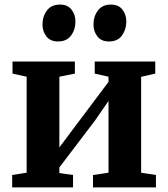

<svg xmlns="http://www.w3.org/2000/svg" viewBox="-20 -816 732 836"><path d="M33 0V-54L96 -64V-482L34.5 -495.5V-548H306V-495.5L238.5 -482V-174L296 -251L452.5 -459.5V-482L392.5 -495.5V-548H656V-495.5L594.5 -481.5V-64L659 -54V0H385V-54L452.5 -64V-376.5L393.5 -291L238.5 -87V-62.5L298 -54V0ZM232 -635.5Q199 -635.5 182 -657.5Q165 -679.5 165 -709Q165 -744.5 184.2 -770.2Q203.5 -796 240.5 -796H241.5Q274.5 -796 291.5 -774Q308.5 -752 308.5 -722.5Q308.5 -687.5 289.5 -661.5Q270.5 -635.5 233 -635.5ZM454 -635.5Q421 -635.5 404 -657.5Q387 -679.5 387 -709Q387 -744.5 406.2 -770.2Q425.5 -796 462.5 -796H463Q496.5 -796 513.2 -774Q530 -752 530 -722.5Q530 -687.5 511.2 -661.5Q492.5 -635.5 455 -635.5Z"/></svg>

Font: Merriweather 36pt
Style: Bold
Weight: 700
Designer: Eben Sorkin
Foundry: Eben Sorkin
Version: Version 2.100